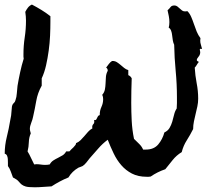

<svg xmlns="http://www.w3.org/2000/svg" viewBox="-30 -833 934 821"><path d="M834 -624H830.1Q828.1 -625 826.2 -624Q824.2 -623 824.2 -621.1Q826.2 -613.3 826.2 -610.4Q826.2 -598.6 818.8 -590.3Q811.5 -582 811.5 -576.2Q811.5 -573.2 814.9 -571.3Q818.4 -569.3 820.3 -568.4Q815.4 -562.5 811.5 -555.7Q807.6 -548.8 802.7 -543.9Q804.7 -509.8 811 -477.1Q817.4 -444.3 817.4 -411.1Q817.4 -394.5 814 -378.4Q810.5 -362.3 806.6 -346.2Q802.7 -330.1 799.3 -314Q795.9 -297.9 795.9 -281.2Q783.2 -255.9 768.6 -232.9Q753.9 -210 747.1 -182.6Q724.6 -168.9 708.5 -148.9Q692.4 -128.9 676.8 -109.4Q642.6 -97.7 614.3 -78.1Q609.4 -77.1 605.5 -77.1H597.7Q560.5 -77.1 534.2 -90.8Q507.8 -104.5 488.8 -126.5Q469.7 -148.4 456.1 -176.8Q442.4 -205.1 430.7 -235.4Q408.2 -218.8 390.1 -197.8Q372.1 -176.8 353.5 -156.2Q347.7 -148.4 339.4 -138.2Q331.1 -127.9 323.2 -123Q319.3 -121.1 314.9 -119.6Q310.5 -118.2 305.7 -116.2Q278.3 -100.6 262.7 -74.2Q243.2 -66.4 225.1 -56.6Q207 -46.9 190.4 -36.1Q171.9 -35.2 153.8 -33.7Q135.7 -32.2 118.2 -32.2Q90.8 -32.2 79.6 -35.6Q68.4 -39.1 62 -44.4Q55.7 -49.8 49.3 -57.6Q43 -65.4 25.4 -74.2Q20.5 -86.9 16.1 -99.6Q11.7 -112.3 3.9 -123V-136.7Q3.9 -145.5 3.4 -153.3Q2.9 -161.1 0 -167.5Q-2.9 -173.8 -9.8 -175.8Q-9.8 -211.9 -1 -247.1Q7.8 -282.2 13.7 -318.4Q18.6 -338.9 19.5 -360.4Q20.5 -365.2 20.5 -371.1Q20.5 -377 22.5 -382.8Q24.4 -388.7 29.3 -392.6Q34.2 -396.5 36.1 -404.3Q41 -418 42 -434.6Q43 -451.2 44.9 -465.8Q49.8 -495.1 56.2 -524.4Q62.5 -553.7 71.3 -582Q70.3 -586.9 70.3 -590.8V-600.6Q70.3 -637.7 75.7 -672.9Q81.1 -708 81.1 -745.1Q81.1 -762.7 78.1 -782.2Q83 -792 89.4 -800.3Q95.7 -808.6 106.4 -813.5Q127 -802.7 147 -790.5Q167 -778.3 185.5 -763.7V-740.2Q185.5 -711.9 184.1 -680.2Q182.6 -648.4 178.2 -616.2Q173.8 -584 167 -553.7Q160.2 -523.4 148.4 -498V-466.8Q130.9 -435.5 125 -401.4Q119.1 -367.2 111.3 -333Q109.4 -322.3 103.5 -307.6Q97.7 -293 97.7 -282.2Q97.7 -277.3 99.1 -272.5Q100.6 -267.6 101.6 -262.7Q93.8 -245.1 93.3 -225.1Q92.8 -205.1 87.9 -185.5Q95.7 -172.9 102.1 -158.7Q108.4 -144.5 116.2 -129.9L126 -130.9Q134.8 -130.9 144.5 -129.4Q154.3 -127.9 163.1 -127.9Q168 -127.9 172.9 -128.4Q177.7 -128.9 182.6 -129.9Q188.5 -140.6 198.2 -147Q208 -153.3 218.3 -158.2Q228.5 -163.1 237.8 -168.9Q247.1 -174.8 252.9 -185.5H266.6Q268.6 -188.5 273.9 -193.4Q279.3 -198.2 284.2 -203.1Q289.1 -208 292.5 -212.9Q295.9 -217.8 294.9 -220.7Q306.6 -225.6 314.9 -233.9Q323.2 -242.2 331.1 -251.5Q338.9 -260.7 346.7 -269.5Q354.5 -278.3 365.2 -284.2Q364.3 -286.1 364.3 -289.1Q364.3 -297.9 369.6 -302.7Q375 -307.6 372.1 -320.3L375 -319.3Q379.9 -319.3 381.8 -322.3Q383.8 -325.2 385.3 -329.1Q386.7 -333 389.2 -336.4Q391.6 -339.8 396.5 -340.8V-342.8Q396.5 -360.4 403.8 -376Q411.1 -391.6 411.1 -409.2Q411.1 -414.1 410.2 -418.5Q409.2 -422.9 407.2 -427.7Q416 -437.5 418.5 -450.2Q420.9 -462.9 421.4 -476.6Q421.9 -490.2 422.9 -503.9Q423.8 -517.6 430.7 -530.3Q430.7 -540 423.8 -543.9L435.5 -559.6Q441.4 -567.4 449.2 -572.3H451.2Q461.9 -572.3 470.2 -566.9Q478.5 -561.5 485.8 -555.2Q493.2 -548.8 501 -542.5Q508.8 -536.1 518.6 -533.2V-511.7Q528.3 -507.8 533.2 -498Q532.2 -471.7 531.7 -445.3Q531.2 -418.9 531.2 -393.6Q531.2 -354.5 533.2 -315.9Q535.2 -277.3 543 -239.3Q553.7 -228.5 564.9 -217.8Q576.2 -207 582 -193.4H593.8Q627.9 -193.4 646.5 -215.3Q665 -237.3 672.9 -266.6Q687.5 -273.4 694.8 -285.6Q702.1 -297.9 706.5 -312.5Q710.9 -327.1 714.4 -342.3Q717.8 -357.4 725.6 -369.1Q726.6 -380.9 726.6 -392.6V-417Q726.6 -473.6 721.2 -529.8Q715.8 -585.9 714.8 -641.6Q710.9 -649.4 709 -660.2L706.1 -681.6Q705.1 -692.4 701.7 -701.7Q698.2 -710.9 691.4 -714.8Q694.3 -724.6 694.3 -738.3Q694.3 -751 691.9 -763.7Q689.5 -776.4 686.5 -789.1Q694.3 -795.9 699.2 -802.7Q704.1 -809.6 715.8 -809.6Q722.7 -809.6 728 -805.7Q733.4 -801.8 738.3 -796.9Q743.2 -792 748.5 -788.1Q753.9 -784.2 761.7 -784.2Q763.7 -784.2 766.1 -784.7Q768.6 -785.2 771.5 -785.2Q781.2 -775.4 787.6 -760.7Q793.9 -746.1 799.3 -730Q804.7 -713.9 811 -698.2Q817.4 -682.6 827.1 -669.9Q827.1 -667 826.7 -664.6Q826.2 -662.1 826.2 -659.2Q826.2 -650.4 829.1 -641.6Q832 -632.8 834 -624Z"/></svg>

Font: RockSalt
Style: Regular
Weight: 400
Designer: Squid
Foundry: Font Diner, Inc DBA Sideshow
Version: Version 1.000